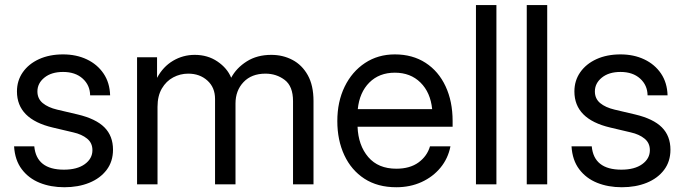

<svg xmlns="http://www.w3.org/2000/svg" viewBox="-20 -748 2776 779"><path d="M241.2 11.7Q186 11.7 141.1 -6.3Q96.2 -24.4 68.4 -61.3Q40.5 -98.1 37.1 -154.3H119.1Q127.9 -59.6 239.3 -59.6Q293 -59.6 324 -82Q355 -104.5 355 -138.7Q355 -168 333.5 -185.5Q312 -203.1 277.3 -210.9L194.3 -230.5Q48.8 -264.6 48.8 -377Q48.8 -420.9 72.5 -454.8Q96.2 -488.8 138.4 -508.1Q180.7 -527.3 235.8 -527.3Q289.6 -527.3 332.3 -507.1Q375 -486.8 400.1 -449.7Q425.3 -412.6 426.8 -361.3H345.7Q345.2 -402.3 315.4 -429.2Q285.6 -456.1 235.8 -456.1Q188.5 -456.1 160.2 -433.1Q131.8 -410.2 131.8 -377Q131.8 -347.7 153.3 -329.8Q174.8 -312 211.9 -303.2L294.9 -283.7Q369.1 -266.1 403.8 -231.2Q438.5 -196.3 438.5 -140.6Q438.5 -92.8 412.6 -58.6Q386.7 -24.4 342 -6.3Q297.4 11.7 241.2 11.7Z M536.1 0V-515.6H617.2V-432.1Q641.6 -477.5 682.1 -501.5Q722.7 -525.4 770 -525.4Q822.8 -525.4 862.3 -498.5Q901.9 -471.7 918 -432.6Q939 -472.2 981 -498.8Q1022.9 -525.4 1080.6 -525.4Q1127.9 -525.4 1166.7 -504.9Q1205.6 -484.4 1228.8 -442.9Q1252 -401.4 1252 -337.9V0H1168.9V-337.9Q1168.9 -397.9 1135.3 -423.6Q1101.6 -449.2 1057.1 -449.2Q1000.5 -449.2 968 -414.8Q935.5 -380.4 935.5 -328.1V0H852.5V-346.7Q852.5 -393.1 821.5 -421.1Q790.5 -449.2 743.7 -449.2Q711.4 -449.2 682.9 -434.1Q654.3 -418.9 636.7 -388.9Q619.1 -358.9 619.1 -314.5V0Z M1587.9 11.7Q1512.2 11.7 1458.7 -22.9Q1405.3 -57.6 1377 -118.4Q1348.6 -179.2 1348.6 -256.8Q1348.6 -335.4 1378.4 -396.5Q1408.2 -457.5 1460.9 -492.4Q1513.7 -527.3 1582 -527.3Q1653.8 -527.3 1706.5 -493.2Q1759.3 -459 1787.8 -397.9Q1816.4 -336.9 1816.4 -256.8V-233.9H1430.7Q1433.6 -158.2 1474.1 -110.8Q1514.6 -63.5 1587.9 -63.5Q1643.1 -63.5 1678 -88.9Q1712.9 -114.3 1724.6 -154.3H1807.6Q1797.9 -105 1767.1 -67.6Q1736.3 -30.3 1690.2 -9.3Q1644 11.7 1587.9 11.7ZM1431.6 -305.2H1733.4Q1726.6 -373 1686 -413.1Q1645.5 -453.1 1582 -453.1Q1518.6 -453.1 1478.5 -413.1Q1438.5 -373 1431.6 -305.2Z M1994.1 -727.5V0H1911.1V-727.5Z M2200.2 -727.5V0H2117.2V-727.5Z M2502.9 11.7Q2447.8 11.7 2402.8 -6.3Q2357.9 -24.4 2330.1 -61.3Q2302.2 -98.1 2298.8 -154.3H2380.9Q2389.6 -59.6 2501 -59.6Q2554.7 -59.6 2585.7 -82Q2616.7 -104.5 2616.7 -138.7Q2616.7 -168 2595.2 -185.5Q2573.7 -203.1 2539.1 -210.9L2456.1 -230.5Q2310.5 -264.6 2310.5 -377Q2310.5 -420.9 2334.2 -454.8Q2357.9 -488.8 2400.1 -508.1Q2442.4 -527.3 2497.6 -527.3Q2551.3 -527.3 2594 -507.1Q2636.7 -486.8 2661.9 -449.7Q2687 -412.6 2688.5 -361.3H2607.4Q2606.9 -402.3 2577.1 -429.2Q2547.4 -456.1 2497.6 -456.1Q2450.2 -456.1 2421.9 -433.1Q2393.6 -410.2 2393.6 -377Q2393.6 -347.7 2415 -329.8Q2436.5 -312 2473.6 -303.2L2556.6 -283.7Q2630.9 -266.1 2665.5 -231.2Q2700.2 -196.3 2700.2 -140.6Q2700.2 -92.8 2674.3 -58.6Q2648.4 -24.4 2603.8 -6.3Q2559.1 11.7 2502.9 11.7Z"/></svg>

Font: Inter Display
Style: Regular
Weight: 400
Designer: Rasmus Andersson
Foundry: rsms
Version: Version 4.001;git-9221beed3